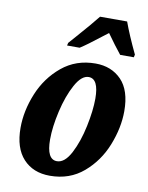

<svg xmlns="http://www.w3.org/2000/svg" viewBox="-87 -829 696 901"><g transform="rotate(10 261.5 -378.0)"><path d="M39 -188Q39 -269 73 -352Q107 -435 174 -490.5Q241 -546 334 -546Q410 -546 457.5 -497Q505 -448 505 -349Q505 -270 472 -186.5Q439 -103 373 -46.5Q307 10 213 10Q133 10 86 -41Q39 -92 39 -188ZM361 -383Q361 -478 313 -478Q279 -478 249.5 -424Q220 -370 202.5 -294Q185 -218 185 -158Q185 -63 234 -63Q271 -63 300 -118.5Q329 -174 345 -250.5Q361 -327 361 -383ZM190 -619 220 -653Q288 -730 316 -766H445Q467 -705 508 -619L505 -606H440Q410 -643 371 -698Q351 -682 341 -675Q280 -627 247 -606H187Z"/></g></svg>

Font: Noto Serif CondExtraBold
Style: Italic
Weight: 800
Width: 3
Italic angle: -12°
Designer: Monotype Design Team
Foundry: Monotype Imaging Inc.
Version: Version 1.001